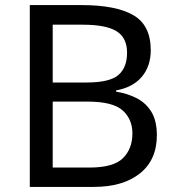

<svg xmlns="http://www.w3.org/2000/svg" viewBox="-20 -734 690 754"><path d="M301 -714Q435 -714 503.5 -674.5Q572 -635 572 -537Q572 -474 537 -432.5Q502 -391 436 -379V-374Q481 -367 517.5 -348Q554 -329 575 -294Q596 -259 596 -203Q596 -106 529.5 -53Q463 0 348 0H97V-714ZM319 -410Q411 -410 445 -439.5Q479 -469 479 -527Q479 -586 437.5 -611.5Q396 -637 305 -637H187V-410ZM187 -335V-76H331Q426 -76 463 -113Q500 -150 500 -210Q500 -266 461.5 -300.5Q423 -335 324 -335Z"/></svg>

Font: Noto Sans NKo Unjoined
Style: Regular
Weight: 400
Designer: Monotype Design Team
Foundry: Monotype Imaging Inc.
Version: Version 2.004